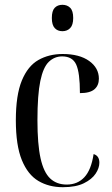

<svg xmlns="http://www.w3.org/2000/svg" viewBox="-20 -770 465 800"><path d="M242 10Q184 10 140 -16Q96 -42 71 -103Q46 -164 46 -269Q46 -374 71 -434.5Q96 -495 140 -520Q184 -545 241 -545Q311 -545 351.5 -516Q392 -487 392 -442Q392 -414 373.5 -398Q355 -382 313 -382Q313 -467 297.5 -501Q282 -535 239 -535Q207 -535 183.5 -512.5Q160 -490 148 -432.5Q136 -375 136 -269Q136 -169 149 -110.5Q162 -52 189 -26.5Q216 -1 258 -1Q303 -1 331.5 -31.5Q360 -62 370 -128Q394 -121 394 -92Q394 -70 378.5 -46.5Q363 -23 329.5 -6.5Q296 10 242 10ZM240 -640Q220 -640 208 -653Q196 -666 196 -695Q196 -725 208 -737.5Q220 -750 240 -750Q260 -750 272.5 -737.5Q285 -725 285 -695Q285 -666 272.5 -653Q260 -640 240 -640Z"/></svg>

Font: Noto Serif Display Condensed
Style: Regular
Weight: 400
Width: 3
Designer: Monotype Design Team
Foundry: Monotype Imaging Inc.
Version: Version 2.009